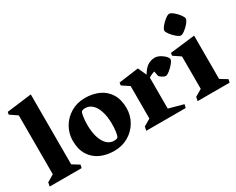

<svg xmlns="http://www.w3.org/2000/svg" viewBox="-97 -1129 1902 1546"><g transform="rotate(-30 854.0 -356.0)"><path d="M16.1 -666.5 20.5 -689.5 251.5 -718.8V-68.4L315.9 -28.8L309.1 0H12.7L19 -35.2L83.5 -73.2V-620.6Z M613.3 -476.1Q684.1 -476.1 741 -450.4Q797.9 -424.8 831.3 -371.3Q864.7 -317.9 864.7 -237.8Q864.7 -172.4 832.3 -114.7Q799.8 -57.1 741.2 -22.5Q682.6 12.2 608.9 12.2Q538.1 12.2 481.2 -13.4Q424.3 -39.1 390.9 -92.3Q357.4 -145.5 357.4 -225.6Q357.4 -291 389.9 -348.6Q422.4 -406.2 481 -441.2Q539.6 -476.1 613.3 -476.1ZM683.1 -71.3Q690.4 -84 694.8 -116.9Q699.2 -149.9 699.2 -185.5Q699.2 -252 683.8 -301.3Q668.5 -350.6 640.4 -377.4Q612.3 -404.3 575.2 -404.3Q561.5 -404.3 551.8 -401.1Q542 -397.9 539.1 -392.6Q531.7 -380.4 527.3 -347.4Q522.9 -314.5 522.9 -278.3Q522.9 -211.9 538.3 -162.6Q553.7 -113.3 581.5 -86.4Q609.4 -59.6 646.5 -59.6Q660.6 -59.6 670.4 -62.7Q680.2 -65.9 683.1 -71.3Z M914.6 -419.4 918.5 -443.8 1102.5 -468.8 1138.7 -390.1Q1164.6 -436 1195.3 -456.1Q1226.1 -476.1 1264.2 -476.1Q1291 -476.1 1324.2 -454.1Q1342.8 -441.9 1355.2 -427.2Q1367.7 -412.6 1367.7 -401.9Q1367.7 -388.7 1348.4 -365Q1329.1 -341.3 1304.9 -322.3Q1280.8 -303.2 1268.1 -303.2Q1256.8 -303.2 1240 -313.2Q1223.1 -323.2 1213.9 -334L1204.6 -381.3Q1191.9 -377.9 1174.8 -370.1Q1157.7 -362.3 1149.4 -356V-68.4L1284.2 -31.7L1276.9 0H910.2L917.5 -35.6L981.4 -73.2V-374.5Z M1439 -625.5Q1439 -638.7 1458.3 -662.6Q1477.5 -686.5 1502 -705.3Q1526.4 -724.1 1540.5 -724.1Q1555.2 -724.1 1578.6 -704.8Q1602.1 -685.5 1620.1 -661.1Q1638.2 -636.7 1638.2 -624.5Q1638.2 -609.9 1618.9 -585.9Q1599.6 -562 1575.2 -543.5Q1550.8 -524.9 1537.1 -524.9Q1522.9 -524.9 1499.5 -544.2Q1476.1 -563.5 1457.5 -587.9Q1439 -612.3 1439 -625.5ZM1459 -73.2V-374.5L1392.1 -419.9L1396 -443.8L1627 -471.2V-68.4L1691.9 -28.8L1685.1 0H1387.7L1395 -35.6Z"/></g></svg>

Font: Vesper Libre Heavy
Style: Regular
Weight: 900
Designer: Robert Keller & Kimya Gandhi
Foundry: Mota Italic
Version: Version 1.058